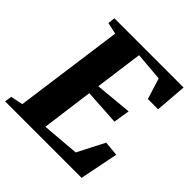

<svg xmlns="http://www.w3.org/2000/svg" viewBox="-208 -896 1049 1049"><g transform="rotate(45 316.0 -371.5)"><path d="M-14 0 -8 -41 63 -55.5 149.5 -687 82.5 -701.5 87 -743H622L607.5 -560.5H528.5L490.5 -682L325 -696L287.5 -418.5L502 -438.5L486.5 -344L279.5 -357L239.5 -57.5L456 -75.5L536 -231L621.5 -223L577 0Z"/></g></svg>

Font: Merriweather 60pt Black
Style: Italic
Weight: 900
Italic angle: -7.8°
Version: Version 2.101